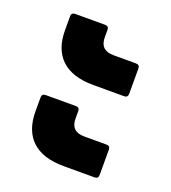

<svg xmlns="http://www.w3.org/2000/svg" viewBox="-97 -593 557 627"><g transform="rotate(20 182.0 -280.0)"><path d="M194 -322Q121 -322 83.5 -357Q46 -392 46 -459V-507Q46 -520 59 -520H163Q176 -520 176 -507V-481Q176 -436 223 -436H301Q314 -436 314 -423V-335Q314 -322 301 -322ZM194 -40Q121 -40 83.5 -75Q46 -110 46 -177V-225Q46 -238 59 -238H164Q177 -238 177 -225V-199Q177 -154 224 -154H301Q314 -154 314 -141V-53Q314 -40 301 -40Z"/></g></svg>

Font: LINE Seed Sans TH App
Style: Bold
Weight: 700
Designer: Dalton Maag Ltd | Thai characters by Cadson Demak Co.,Ltd.
Foundry: Dalton Maag Ltd
Version: Version 1.003